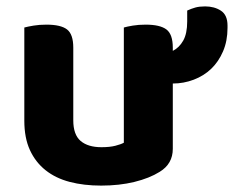

<svg xmlns="http://www.w3.org/2000/svg" viewBox="-20 -565 737 600"><path d="M520 -100Q520 -53 479 -28Q447 -8 400 3.5Q353 15 296 15Q242 15 198 3.5Q154 -8 122.5 -33Q91 -58 73.5 -96Q56 -134 56 -188V-479Q67 -482 85 -485Q103 -488 125 -488Q170 -488 189.5 -473Q209 -458 209 -416V-189Q209 -144 232 -124.5Q255 -105 297 -105Q323 -105 340.5 -109.5Q358 -114 367 -119V-479Q377 -482 395 -485Q413 -488 435 -488Q480 -488 500 -473Q520 -458 520 -416V-406Q540 -416 552.5 -438Q565 -460 565 -498V-532Q578 -538 590.5 -541.5Q603 -545 621 -545Q650 -545 670.5 -531.5Q691 -518 691 -485V-478Q691 -437 677 -404.5Q663 -372 640 -350Q617 -328 585.5 -316Q554 -304 520 -304V-100Z"/></svg>

Font: Baloo Da 2
Style: Bold
Weight: 700
Designer: Noopur Datye, Sulekha Rajkumar and Ek Type
Foundry: Ek Type
Version: Version 1.640;hotconv 1.0.111;makeotfexe 2.5.65597; ttfautoh